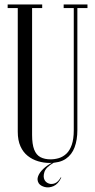

<svg xmlns="http://www.w3.org/2000/svg" viewBox="-20 -719 424 855"><path d="M250.6 70.8 253 71.8Q239.2 100.5 218.8 109.6Q198.2 118.6 179.8 113.9Q161.2 109.1 152.9 97.8Q143.2 82.5 149.8 65.6Q156.2 48.6 173.5 32.4Q190.8 16.2 212.6 5.2H219.8Q184.6 25.5 177.8 46.9Q171 68.2 178.5 82.6Q184.6 93.8 197.5 98.3Q210.4 102.9 225 96.9Q239.6 90.9 250.6 70.8ZM59.1 -683H14.1V-699H167.9V-683H122.9V-118.2Q122.9 -76.8 132.2 -52.8Q141.5 -28.9 160.2 -19.1Q178.9 -9.4 205.1 -9.4Q223.5 -9.4 242.1 -14.9Q260.6 -20.5 275.7 -34.6Q290.8 -48.8 299.6 -74.2Q308.5 -99.8 308.5 -139.2V-683H263.5V-699H369.5V-683H324.5V-139.6Q324.5 -96.1 312.2 -63.1Q300 -30.1 273.1 -11.8Q246.2 6.6 201 6.6Q175 6.6 149.5 -1Q124 -8.6 103.6 -24.8Q83.1 -40.9 71.1 -67.5Q59.1 -94.1 59.1 -132.5Z"/></svg>

Font: Emberly Black
Style: Regular
Weight: 900
Designer: Rajesh Rajput
Foundry: Rajesh Rajput
Version: Version 1.000